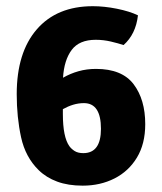

<svg xmlns="http://www.w3.org/2000/svg" viewBox="-20 -585 522 620"><path d="M247 14.5Q200 14.5 164.8 1.5Q129.5 -11.5 105 -35.5Q62 -77.5 48 -142Q34 -206.5 34 -281Q34 -415.5 98.8 -490.2Q163.5 -565 280 -565Q316.5 -565 357.5 -556.8Q398.5 -548.5 425.5 -535.5Q418.5 -474.5 379 -439.5Q362.5 -445 338.2 -450.8Q314 -456.5 289 -456.5Q236 -456.5 211.5 -423.8Q187 -391 183.5 -334Q207 -347.5 233.5 -355Q260 -362.5 290 -362.5Q374 -362.5 411.5 -313Q449 -263.5 449 -184Q449 -120.5 422.2 -76.2Q395.5 -32 349.8 -8.8Q304 14.5 247 14.5ZM204 -113Q210.5 -104 221.2 -97.2Q232 -90.5 249 -90.5Q306 -90.5 306 -169Q306 -252 251 -252Q233.5 -252 216.2 -246.8Q199 -241.5 183 -232.5V-217Q183 -142.5 204 -113Z"/></svg>

Font: Signika Negative SC
Style: Bold
Weight: 700
Designer: Anna Giedryś
Foundry: Anna Giedryś
Version: Version 2.000; ttfautohint (v1.8.3) -l 8 -r 50 -G 200 -x 9 -